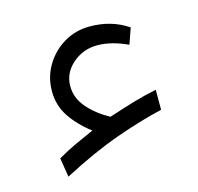

<svg xmlns="http://www.w3.org/2000/svg" viewBox="-65 -403 520 503"><g transform="rotate(-15 195.0 -151.0)"><path d="M128.4 -195.8Q128.4 -163.6 151.1 -137.2Q173.8 -110.8 209.5 -91.3Q248 -104 279.5 -113.3Q311 -122.6 342.3 -128.9V-74.7Q285.2 -61.5 215.6 -36.9Q146 -12.2 62.5 31.7L54.2 -20Q80.1 -35.2 102.3 -45.4Q124.5 -55.7 154.3 -68.8Q119.6 -95.2 99.1 -126Q78.6 -156.7 78.6 -195.3Q78.6 -233.4 97.4 -264.9Q116.2 -296.4 147.7 -315.2Q179.2 -334 217.8 -334Q276.9 -334 321.3 -303.7L306.2 -260.7Q262.2 -281.2 224.1 -281.2Q185.5 -281.2 157 -256.3Q128.4 -231.4 128.4 -195.8Z"/></g></svg>

Font: Vazirmatn UI NL ExtraLight
Style: Regular
Weight: 200
Designer: Saber Rastikerdar
Foundry: Saber Rastikerdar
Version: Version 33.003